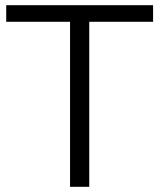

<svg xmlns="http://www.w3.org/2000/svg" viewBox="-20 -720 614 740"><path d="M250 0V-636H4V-700H570V-636H324V0Z"/></svg>

Font: Montserrat
Style: Regular
Weight: 400
Designer: Julieta Ulanovsky
Foundry: Julieta Ulanovsky
Version: Version 9.000; ttfautohint (v1.8.4.7-5d5b)